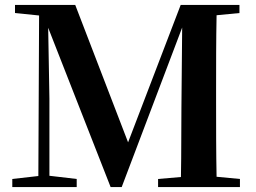

<svg xmlns="http://www.w3.org/2000/svg" viewBox="-20 -761 1041 781"><path d="M715 0H956V-33L861 -42C859 -141 859 -243 859 -346V-394C859 -496 859 -598 861 -699L954 -708V-741H715L501 -182L286 -741H41V-708L139 -698L136 -45L30 -33V0H292V-33L181 -46V-360L176 -648L430 0H475L721 -649L718 -326C717 -242 718 -143 716 -41L623 -33V0Z"/></svg>

Font: Source Han Serif CN
Style: Bold
Weight: 700
Designer: Ryoko NISHIZUKA 西塚涼子 (kana & ideographs); Frank Grießhammer (Latin, Greek & Cyrillic); Wenlong ZHANG 张文龙 (bopomofo); San
Foundry: Adobe
Version: Version 2.003;hotconv 1.1.1;makeotfexe 2.6.0